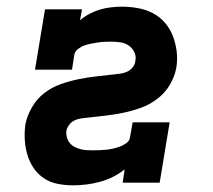

<svg xmlns="http://www.w3.org/2000/svg" viewBox="-20 -548 640 576"><path d="M199 8Q176 8 153 3.5Q130 -1 112 -13Q94 -25 81.5 -43Q69 -61 62.5 -82.5Q56 -104 54.5 -127Q53 -150 56 -174Q61 -200 75.5 -225.5Q90 -251 112.5 -268.5Q135 -286 162 -295.5Q189 -305 216 -310.5Q243 -316 270 -319Q297 -322 324 -325Q334 -326 343.5 -327.5Q353 -329 362.5 -333.5Q372 -338 378.5 -346.5Q385 -355 386 -365Q389 -379 383 -391.5Q377 -404 366 -411.5Q355 -419 341 -421Q327 -423 313 -423Q303 -423 293 -422.5Q283 -422 273 -420.5Q263 -419 253 -417Q243 -415 233 -411.5Q223 -408 214 -401Q205 -394 203 -384L196 -339H85L115 -520H226L220 -487Q234 -499 249.5 -507Q265 -515 280.5 -519.5Q296 -524 313 -526Q330 -528 346 -528Q370 -528 394.5 -523.5Q419 -519 439.5 -508Q460 -497 475 -479.5Q490 -462 498.5 -440Q507 -418 510 -394Q513 -370 509 -345Q504 -318 489.5 -293.5Q475 -269 452 -251.5Q429 -234 402.5 -224.5Q376 -215 349 -209.5Q322 -204 295.5 -201Q269 -198 242 -195Q232 -194 222 -192.5Q212 -191 203 -186.5Q194 -182 187.5 -173.5Q181 -165 179 -155Q178 -146 180.5 -136.5Q183 -127 189 -119.5Q195 -112 203.5 -107.5Q212 -103 221.5 -100.5Q231 -98 240.5 -97.5Q250 -97 260 -97Q270 -97 280 -97.5Q290 -98 300 -99Q310 -100 320.5 -102.5Q331 -105 340.5 -108.5Q350 -112 359.5 -119Q369 -126 370 -136L378 -181H489L459 0H348L354 -40Q338 -27 319 -17.5Q300 -8 279.5 -2.5Q259 3 239 5.5Q219 8 199 8Z"/></svg>

Font: Iosevka Etoile XBdObl
Style: Regular
Weight: 800
Italic angle: -9°
Designer: Belleve Invis
Foundry: Belleve Invis
Version: Version 15.5.2; ttfautohint (v1.8.4)